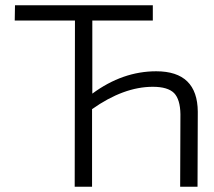

<svg xmlns="http://www.w3.org/2000/svg" viewBox="-20 -710 815 730"><path d="M331 -354Q446 -439 574 -439Q731 -439 732 -285L731 0H665L666 -276Q665 -332 642 -356Q618 -380 561 -380Q450 -380 330 -295V0H264L265 -632H36L37 -690H561V-632H331Z"/></svg>

Font: Taylor Sans Light
Style: Regular
Weight: 300
Italic angle: -8°
Designer: Natanael Gama
Version: Version 1.001 September 8, 2015